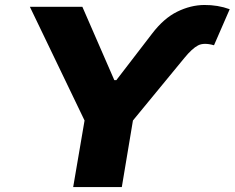

<svg xmlns="http://www.w3.org/2000/svg" viewBox="-20 -755 947 775"><path d="M100.6 -727.5H312.5L441.4 -431.6H449.7L593.8 -619.1Q641.1 -681.2 695.3 -707.8Q749.5 -734.4 804.2 -734.9Q858.9 -735.4 907.2 -717.8L843.8 -572.3Q802.7 -584 779.1 -571.5Q755.4 -559.1 724.6 -521.5L516.6 -268.6L471.7 0H275.4L321.3 -268.6Z"/></svg>

Font: Inter Black
Style: Italic
Weight: 900
Italic angle: -9.39999°
Designer: Rasmus Andersson
Foundry: rsms
Version: Version 4.000;git-a52131595